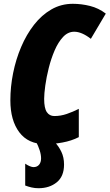

<svg xmlns="http://www.w3.org/2000/svg" viewBox="-20 -744 573 1004"><path d="M217.8 9.8Q127.4 9.8 80.8 -52.5Q34.2 -114.7 34.2 -219.2Q34.2 -290 48.6 -361.8Q63 -433.6 90.6 -498.5Q118.2 -563.5 158 -614.5Q197.8 -665.5 248.8 -694.8Q299.8 -724.1 360.8 -724.1Q405.8 -724.1 450.7 -712.9Q495.6 -701.7 533.2 -672.9L455.1 -541Q407.2 -578.1 368.2 -578.1Q335.4 -578.1 309.8 -550.8Q284.2 -523.4 265.6 -480.2Q247.1 -437 234.9 -388.4Q222.7 -339.8 216.8 -296.6Q210.9 -253.4 210.9 -227.1Q210.9 -178.2 224.9 -157.7Q238.8 -137.2 264.2 -137.2Q297.4 -137.2 329.3 -148.2Q361.3 -159.2 392.1 -174.8V-26.9Q353.5 -7.3 306.6 1.2Q259.8 9.8 217.8 9.8ZM181.2 240.2Q162.6 240.2 145.5 236.3Q128.4 232.4 111.8 226.1V111.8Q122.6 119.6 135 124.8Q147.5 129.9 154.8 129.9Q173.8 129.9 184.3 117.4Q194.8 105 194.8 84Q194.8 64.5 187.3 41.5Q179.7 18.6 169.9 0H267.1Q287.1 21 301 50Q314.9 79.1 314.9 116.2Q314.9 178.2 276.9 209.2Q238.8 240.2 181.2 240.2Z"/></svg>

Font: Open Sans Condensed ExtraBold
Style: Italic
Weight: 800
Width: 3
Italic angle: -12°
Designer: Monotype Design Team
Foundry: Monotype Imaging Inc.
Version: Version 3.003; ttfautohint (v1.8.4)